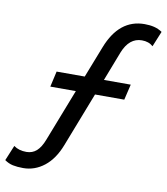

<svg xmlns="http://www.w3.org/2000/svg" viewBox="-198 -810 881 1015"><g transform="rotate(10 243.0 -302.5)"><path d="M479 -405 459 -321H302L189 -30Q159 48 108 88Q57 128 -5 128Q-37 128 -60.5 123Q-84 118 -105 103L-71 21Q-44 41 -3 41Q29 41 51.5 21Q74 1 90 -41L199 -321H62L81 -405H232L298 -574Q360 -733 496 -733Q524 -733 547 -727.5Q570 -722 591 -708L557 -625Q534 -646 497 -646Q429 -646 396 -563L335 -405Z"/></g></svg>

Font: Prodigy Sans Medium
Style: Italic
Weight: 500
Italic angle: -13°
Designer: Wei Huang
Foundry: Wei Huang
Version: Version 1.003; ttfautohint (v1.8.3)